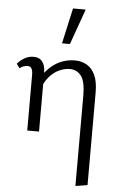

<svg xmlns="http://www.w3.org/2000/svg" viewBox="-64 -754 670 1087"><g transform="rotate(5 271.0 -211.0)"><path d="M407 289V-225Q407 -304 383 -336Q359 -368 318 -368Q289 -368 258 -354Q227 -340 201.5 -310.5Q176 -281 161 -235L130 -253Q153 -310 185.5 -346.5Q218 -383 258 -401Q298 -419 342 -419Q380 -419 410 -402Q440 -385 457.5 -347.5Q475 -310 475 -248V278ZM108 0V-318Q108 -328 106 -338.5Q104 -349 98 -356.5Q92 -364 78 -364Q67 -364 55 -360Q43 -356 34 -347L16 -372Q33 -392 57 -405.5Q81 -419 107 -419Q134 -419 148.5 -406.5Q163 -394 169 -375Q175 -356 175 -334V0ZM261 -509 306 -711H378L306 -509Z"/></g></svg>

Font: Ysabeau Office
Style: Regular
Weight: 400
Designer: Christian Thalmann (Catharsis Fonts)
Version: Version 2.001;gftools[0.9.30]; featfreeze: tnum,lnum,ss02